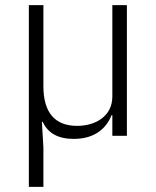

<svg xmlns="http://www.w3.org/2000/svg" viewBox="-20 -532 610 752"><path d="M150 200V45L144 -55H147C168 -10 208 12 269 12C355 12 398 -33 417 -81H420V0H477V-512H420V-154C420 -76 353 -39 282 -39C197 -39 150 -89 150 -194V-512H93V200Z"/></svg>

Font: IBM Plex Arabic Light
Style: Regular
Weight: 300
Designer: Mike Abbink, Paul van der Laan, Pieter van Rosmalen, Wael Morcos, Khajak Apelian
Foundry: Bold Monday
Version: Version 1.0